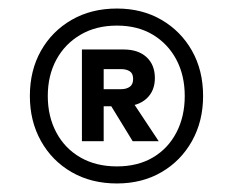

<svg xmlns="http://www.w3.org/2000/svg" viewBox="-20 -732 546 450"><path d="M254 -302Q194 -302 148 -328.5Q102 -355 76 -401.5Q50 -448 50 -507Q50 -567 76 -613Q102 -659 148 -685.5Q194 -712 254 -712Q313 -712 358.5 -685.5Q404 -659 430 -613Q456 -567 456 -507Q456 -448 430 -401.5Q404 -355 358.5 -328.5Q313 -302 254 -302ZM291 -401 231 -499H287L352 -401ZM254 -342Q303 -342 338.5 -363Q374 -384 393.5 -421.5Q413 -459 413 -507Q413 -555 393.5 -592Q374 -629 338.5 -650.5Q303 -672 254 -672Q205 -672 168.5 -650.5Q132 -629 112 -592Q92 -555 92 -507Q92 -459 112 -421.5Q132 -384 168.5 -363Q205 -342 254 -342ZM172 -401V-616H270Q304 -616 323.5 -598Q343 -580 343 -549Q343 -519 323.5 -501Q304 -483 270 -483H223V-401ZM223 -523H264Q276 -523 284 -528.5Q292 -534 292 -547Q292 -560 284 -565Q276 -570 264 -570H223Z"/></svg>

Font: DM Sans 12pt Medium
Style: Regular
Weight: 500
Version: Version 4.004;gftools[0.9.30]